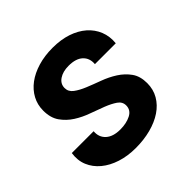

<svg xmlns="http://www.w3.org/2000/svg" viewBox="-151 -700 846 846"><g transform="rotate(-45 272.5 -277.0)"><path d="M472 -158Q472 -119 454 -88Q436 -57 404 -35.5Q372 -14 328.5 -2.5Q285 9 234 9Q184 9 142 -4.5Q100 -18 70.5 -42.5Q41 -67 27 -100.5Q13 -134 19 -175H155Q152 -140 175.5 -118.5Q199 -97 244 -97Q282 -97 309.5 -111Q337 -125 337 -154Q337 -177 316.5 -191Q296 -205 265.5 -217Q235 -229 199.5 -241.5Q164 -254 133.5 -273.5Q103 -293 82.5 -322Q62 -351 62 -396Q62 -433 78.5 -463.5Q95 -494 124.5 -516Q154 -538 195.5 -550.5Q237 -563 287 -563Q338 -563 378.5 -549.5Q419 -536 447 -511.5Q475 -487 488.5 -453.5Q502 -420 498 -380H368Q371 -415 348.5 -436Q326 -457 281 -457Q245 -457 222 -441.5Q199 -426 199 -400Q199 -377 219 -362Q239 -347 269.5 -334.5Q300 -322 335.5 -309Q371 -296 401.5 -276.5Q432 -257 452 -229Q472 -201 472 -158Z"/></g></svg>

Font: SVN-Poppins SemiBold
Style: Italic
Weight: 600
Italic angle: -10°
Designer: Ninad Kale (Devanagari), Jonny Pinhorn (Latin)
Foundry: Indian Type Foundry
Version: Version 3.002 2017; ttfautohint (v1.8.3)